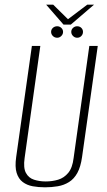

<svg xmlns="http://www.w3.org/2000/svg" viewBox="-20 -787 457 819"><path d="M172 12Q144 12 119.5 7.5Q95 3 77 -10.5Q59 -24 51 -49.5Q43 -75 49 -117L116 -591H152L85 -113Q79 -71 90.5 -49.5Q102 -28 125 -20.5Q148 -13 175 -13Q203 -13 228 -20.5Q253 -28 271 -49.5Q289 -71 294 -113L361 -591H397L330 -117Q324 -75 310 -49.5Q296 -24 274.5 -10.5Q253 3 226.5 7.5Q200 12 172 12ZM224 -626Q213 -626 205.5 -633.5Q198 -641 198 -651Q198 -661 205.5 -668Q213 -675 224 -675Q234 -675 241.5 -668Q249 -661 249 -651Q249 -641 241.5 -633.5Q234 -626 224 -626ZM309 -626Q299 -626 291.5 -633.5Q284 -641 284 -651Q284 -661 291.5 -668Q299 -675 309 -675Q320 -675 327 -668Q334 -661 334 -651Q334 -641 327 -633.5Q320 -626 309 -626ZM251 -682 177 -767H207L270 -705L352 -767H381L282 -682Z"/></svg>

Font: Alumni Sans ExtraLight
Style: Italic
Weight: 250
Italic angle: -8°
Version: Version 1.016